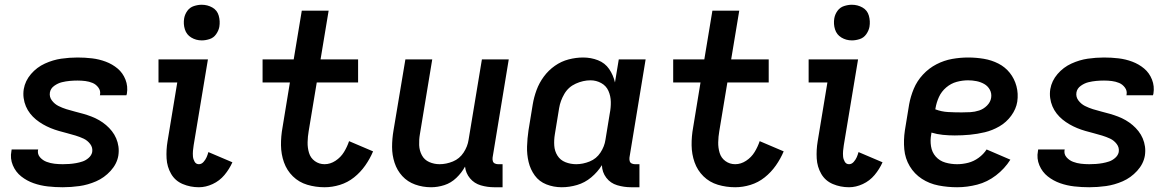

<svg xmlns="http://www.w3.org/2000/svg" viewBox="-20 -780 4936 808"><path d="M244 8Q279 8 314.5 3Q350 -2 384.5 -17Q419 -32 445.5 -61Q472 -90 478 -125Q481 -145 478.5 -163Q476 -181 469 -197.5Q462 -214 451 -228Q440 -242 426.5 -253.5Q413 -265 397.5 -274Q382 -283 365 -289.5Q348 -296 330.5 -301Q313 -306 295 -310.5Q277 -315 259.5 -320.5Q242 -326 226 -334Q210 -342 198.5 -357Q187 -372 190 -391Q190 -391 190 -391Q190 -391 190 -391Q193 -408 208.5 -419Q224 -430 240.5 -434Q257 -438 273.5 -439.5Q290 -441 306 -441Q323 -441 339 -439Q355 -437 369.5 -431Q384 -425 394 -411.5Q404 -398 401 -382Q401 -380 400 -379H512Q513 -383 514 -386Q519 -417 508 -445Q497 -473 475 -491.5Q453 -510 425 -520.5Q397 -531 367 -534.5Q337 -538 306 -538Q272 -538 237.5 -533Q203 -528 169 -512.5Q135 -497 110.5 -468.5Q86 -440 80 -405Q77 -386 79.5 -367.5Q82 -349 89 -332.5Q96 -316 107 -302Q118 -288 131.5 -277Q145 -266 160.5 -257Q176 -248 193 -241Q210 -234 227.5 -229Q245 -224 262.5 -219.5Q280 -215 298 -209.5Q316 -204 332 -196.5Q348 -189 359.5 -174Q371 -159 368 -140Q365 -126 353 -115.5Q341 -105 327.5 -100.5Q314 -96 300 -93.5Q286 -91 272 -90Q258 -89 244 -89Q226 -89 209 -91Q192 -93 176 -99Q160 -105 148.5 -118Q137 -131 140 -149L141 -151H29Q28 -148 28 -144Q22 -113 34 -84.5Q46 -56 69.5 -37.5Q93 -19 121.5 -9Q150 1 181 4.5Q212 8 244 8Z M817 8Q846 8 875 -5.5Q904 -19 924.5 -43.5Q945 -68 958 -97L857 -140Q854 -129 849.5 -118.5Q845 -108 836.5 -98.5Q828 -89 817 -89Q805 -89 799 -99.5Q793 -110 792 -121.5Q791 -133 792 -145Q793 -157 795 -169L855 -530H647V-433H726L685 -185Q679 -149 681 -113.5Q683 -78 700 -48.5Q717 -19 749 -5.5Q781 8 817 8ZM829 -610Q845 -610 862 -615.5Q879 -621 889.5 -636Q900 -651 903 -667Q907 -691 900.5 -714Q894 -737 873.5 -748.5Q853 -760 829 -760Q813 -760 796 -754.5Q779 -749 768.5 -734.5Q758 -720 755 -703Q751 -679 758 -656.5Q765 -634 785 -622Q805 -610 829 -610Z M1346 8Q1378 8 1410.5 -2Q1443 -12 1470 -33.5Q1497 -55 1517 -83.5Q1537 -112 1550 -143L1449 -186Q1441 -162 1427.5 -140Q1414 -118 1392 -103.5Q1370 -89 1346 -89Q1323 -89 1305 -102Q1287 -115 1280.5 -136.5Q1274 -158 1274.5 -181.5Q1275 -205 1279 -228L1313 -433H1487V-530H1329L1363 -735H1250L1216 -530H1085V-433H1200L1169 -244Q1162 -206 1162.5 -168.5Q1163 -131 1175 -97Q1187 -63 1212.5 -38Q1238 -13 1273 -2.5Q1308 8 1346 8Z M1794 8Q1822 8 1850 -1Q1878 -10 1900.5 -31.5Q1923 -53 1937 -79Q1940 -51 1958 -29.5Q1976 -8 2003.5 0Q2031 8 2060 8H2095V-89H2076Q2069 -89 2062.5 -92Q2056 -95 2054 -102Q2052 -109 2053 -117L2121 -530H2008L1952 -192Q1948 -164 1931 -138Q1914 -112 1886 -100.5Q1858 -89 1830 -89Q1807 -89 1786.5 -98Q1766 -107 1755.5 -126.5Q1745 -146 1744 -169Q1743 -192 1747 -215L1799 -530H1686L1636 -231Q1630 -196 1630 -161.5Q1630 -127 1640.5 -95Q1651 -63 1673 -39Q1695 -15 1727 -3.5Q1759 8 1794 8Z M2344 8Q2376 8 2408.5 -1.5Q2441 -11 2468 -33.5Q2495 -56 2513 -85Q2514 -55 2531.5 -32Q2549 -9 2577.5 -0.5Q2606 8 2636 8H2671V-89H2652Q2645 -89 2638.5 -92Q2632 -95 2630 -102Q2628 -109 2629 -117L2697 -530H2584L2568 -433Q2561 -464 2543.5 -489.5Q2526 -515 2496.5 -526.5Q2467 -538 2434 -538Q2404 -538 2373 -530Q2342 -522 2315 -503Q2288 -484 2268.5 -457.5Q2249 -431 2238 -401Q2227 -371 2222 -341L2204 -231Q2199 -197 2198 -163.5Q2197 -130 2204.5 -98.5Q2212 -67 2230.5 -41.5Q2249 -16 2279.5 -4Q2310 8 2344 8ZM2405 -89Q2381 -89 2359.5 -97.5Q2338 -106 2326 -125Q2314 -144 2312.5 -167.5Q2311 -191 2315 -215L2333 -325Q2338 -356 2355 -385Q2372 -414 2403 -428Q2434 -442 2465 -442Q2489 -442 2510 -430.5Q2531 -419 2540.5 -397.5Q2550 -376 2550.5 -351.5Q2551 -327 2546 -302L2528 -192Q2524 -164 2507 -138Q2490 -112 2461.5 -100.5Q2433 -89 2405 -89Z M3074 8Q3106 8 3138.5 -2Q3171 -12 3198 -33.5Q3225 -55 3245 -83.5Q3265 -112 3278 -143L3177 -186Q3169 -162 3155.5 -140Q3142 -118 3120 -103.5Q3098 -89 3074 -89Q3051 -89 3033 -102Q3015 -115 3008.5 -136.5Q3002 -158 3002.5 -181.5Q3003 -205 3007 -228L3041 -433H3215V-530H3057L3091 -735H2978L2944 -530H2813V-433H2928L2897 -244Q2890 -206 2890.5 -168.5Q2891 -131 2903 -97Q2915 -63 2940.5 -38Q2966 -13 3001 -2.5Q3036 8 3074 8Z M3553 8Q3582 8 3611 -5.5Q3640 -19 3660.5 -43.5Q3681 -68 3694 -97L3593 -140Q3590 -129 3585.5 -118.5Q3581 -108 3572.5 -98.5Q3564 -89 3553 -89Q3541 -89 3535 -99.5Q3529 -110 3528 -121.5Q3527 -133 3528 -145Q3529 -157 3531 -169L3591 -530H3383V-433H3462L3421 -185Q3415 -149 3417 -113.5Q3419 -78 3436 -48.5Q3453 -19 3485 -5.5Q3517 8 3553 8ZM3565 -610Q3581 -610 3598 -615.5Q3615 -621 3625.5 -636Q3636 -651 3639 -667Q3643 -691 3636.5 -714Q3630 -737 3609.5 -748.5Q3589 -760 3565 -760Q3549 -760 3532 -754.5Q3515 -749 3504.5 -734.5Q3494 -720 3491 -703Q3487 -679 3494 -656.5Q3501 -634 3521 -622Q3541 -610 3565 -610Z M4008 8Q4050 8 4092.5 -3Q4135 -14 4171.5 -42Q4208 -70 4232 -108L4132 -151Q4119 -131 4098.5 -116Q4078 -101 4054.5 -95Q4031 -89 4008 -89Q3982 -89 3958 -96Q3934 -103 3918 -121Q3902 -139 3898 -164.5Q3894 -190 3899 -215L3900 -222Q3923 -215 3948 -212.5Q3973 -210 3998 -210Q4030 -210 4061.5 -213Q4093 -216 4124.5 -223.5Q4156 -231 4185.5 -248Q4215 -265 4235.5 -293Q4256 -321 4261 -352Q4266 -386 4257.5 -417.5Q4249 -449 4229.5 -473.5Q4210 -498 4181.5 -512.5Q4153 -527 4120.5 -532.5Q4088 -538 4054 -538Q4021 -538 3987 -532Q3953 -526 3921 -509.5Q3889 -493 3864 -466Q3839 -439 3825.5 -406.5Q3812 -374 3806 -341L3788 -231Q3782 -191 3785.5 -152Q3789 -113 3808.5 -80.5Q3828 -48 3859.5 -27.5Q3891 -7 3929.5 0.5Q3968 8 4008 8ZM4027 -307Q3998 -307 3970 -308.5Q3942 -310 3916 -320L3917 -325Q3921 -349 3931.5 -372Q3942 -395 3962 -412Q3982 -429 4006 -435.5Q4030 -442 4054 -442Q4072 -442 4089.5 -438.5Q4107 -435 4122 -426.5Q4137 -418 4145.5 -402.5Q4154 -387 4151 -368Q4148 -350 4133.5 -335.5Q4119 -321 4100.5 -315Q4082 -309 4063.5 -308Q4045 -307 4027 -307Z M4564 8Q4599 8 4634.5 3Q4670 -2 4704.5 -17Q4739 -32 4765.5 -61Q4792 -90 4798 -125Q4801 -145 4798.5 -163Q4796 -181 4789 -197.5Q4782 -214 4771 -228Q4760 -242 4746.5 -253.5Q4733 -265 4717.5 -274Q4702 -283 4685 -289.5Q4668 -296 4650.5 -301Q4633 -306 4615 -310.5Q4597 -315 4579.5 -320.5Q4562 -326 4546 -334Q4530 -342 4518.5 -357Q4507 -372 4510 -391Q4510 -391 4510 -391Q4510 -391 4510 -391Q4513 -408 4528.5 -419Q4544 -430 4560.5 -434Q4577 -438 4593.5 -439.5Q4610 -441 4626 -441Q4643 -441 4659 -439Q4675 -437 4689.5 -431Q4704 -425 4714 -411.5Q4724 -398 4721 -382Q4721 -380 4720 -379H4832Q4833 -383 4834 -386Q4839 -417 4828 -445Q4817 -473 4795 -491.5Q4773 -510 4745 -520.5Q4717 -531 4687 -534.5Q4657 -538 4626 -538Q4592 -538 4557.5 -533Q4523 -528 4489 -512.5Q4455 -497 4430.5 -468.5Q4406 -440 4400 -405Q4397 -386 4399.5 -367.5Q4402 -349 4409 -332.5Q4416 -316 4427 -302Q4438 -288 4451.5 -277Q4465 -266 4480.5 -257Q4496 -248 4513 -241Q4530 -234 4547.5 -229Q4565 -224 4582.5 -219.5Q4600 -215 4618 -209.5Q4636 -204 4652 -196.5Q4668 -189 4679.5 -174Q4691 -159 4688 -140Q4685 -126 4673 -115.5Q4661 -105 4647.5 -100.5Q4634 -96 4620 -93.5Q4606 -91 4592 -90Q4578 -89 4564 -89Q4546 -89 4529 -91Q4512 -93 4496 -99Q4480 -105 4468.5 -118Q4457 -131 4460 -149L4461 -151H4349Q4348 -148 4348 -144Q4342 -113 4354 -84.5Q4366 -56 4389.5 -37.5Q4413 -19 4441.5 -9Q4470 1 4501 4.5Q4532 8 4564 8Z"/></svg>

Font: Iosevka Sparkle Semibold
Style: Italic
Weight: 600
Italic angle: -9°
Designer: Belleve Invis
Foundry: Belleve Invis
Version: Version 4.5.0; ttfautohint (v1.8.3)